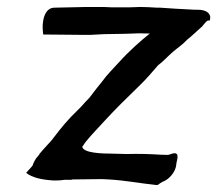

<svg xmlns="http://www.w3.org/2000/svg" viewBox="-20 -522 623 551"><path d="M104 -463C101 -447 103 -433 104 -423L210 -422H241L279 -424C300 -424 318 -425 339 -425L368 -426H369C376 -427 389 -426 396 -426H410C384 -405 351 -376 323 -345C306 -326 288 -309 273 -288C261 -273 251 -261 237 -242C229 -234 221 -225 213 -216L204 -207C174 -178 156 -156 134 -127L127 -118C120 -110 108 -98 93 -80V-79C92 -77 93 -80 89 -74C82 -67 77 -57 73 -46L55 -26C72 -12 101 -6 134 -4C144 -4 152 -4 165 -6H185L187 -7L272 -8C278 -8 286 -7 293 -7C342 -4 381 4 429 9H431L434 8C438 5 440 3 446 0C466 -7 485 -30 486 -51C486 -59 498 -85 478 -82C474 -81 473 -81 465 -78C461 -77 450 -78 442 -78C410 -80 380 -81 343 -80C329 -80 318 -81 306 -81C270 -81 219 -83 216 -101C219 -104 222 -110 226 -115C243 -136 261 -154 280 -175C315 -213 341 -238 382 -278C400 -295 418 -317 434 -335C449 -346 463 -362 476 -373C491 -386 502 -392 517 -408C530 -418 546 -434 561 -447C567 -455 574 -463 577 -463H582L583 -468C586 -483 572 -494 549 -494H540L484 -497L439 -500H430C414 -501 397 -502 382 -502L353 -501H300C286 -502 273 -502 259 -502H229L137 -500C115 -500 107 -480 104 -463Z"/></svg>

Font: Vapor
Style: SbdObl
Weight: 600
Foundry: Cannot Into Space Fonts
Version: Version 0.179